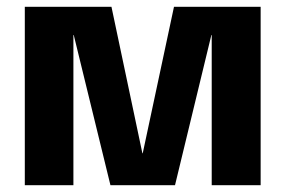

<svg xmlns="http://www.w3.org/2000/svg" viewBox="-20 -545 840 565"><path d="M53 0V-525H308L399 -94H400L492 -525H747V0H603V-442H602L495 0H305L197 -442H196V0Z"/></svg>

Font: TikTok Sans 24pt
Style: Bold
Weight: 700
Version: Version 4.000